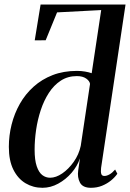

<svg xmlns="http://www.w3.org/2000/svg" viewBox="-20 -838 588 868"><path d="M172 11Q130 11 95.5 -9.5Q61 -30 40.5 -71Q20 -112 20 -174Q20 -225.5 32.5 -275.2Q45 -325 69.8 -368.8Q94.5 -412.5 131.8 -446Q169 -479.5 218 -498.5Q267 -517.5 328 -517.5Q347 -517.5 364.5 -514.5Q382 -511.5 394.5 -507L437.5 -792.5L238 -782L186.5 -656L137 -655.5L163.5 -817.5H547.5L437 -79Q435 -61.5 437.8 -52Q440.5 -42.5 452 -42.5Q462.5 -42.5 475 -49.5Q487.5 -56.5 500.5 -71.5L510.5 -52.5Q499.5 -36.5 481.8 -22Q464 -7.5 441.2 1.8Q418.5 11 391 11Q354 11 341.5 -12.5Q329 -36 333.5 -67.5L341.5 -122.5Q330 -87.5 303.8 -57Q277.5 -26.5 243.2 -7.8Q209 11 172 11ZM206.5 -34.5Q233 -34.5 261.5 -54Q290 -73.5 313.2 -106.2Q336.5 -139 345 -178.5L387 -458.5Q385.5 -471.5 369.8 -482.8Q354 -494 327.5 -494Q286.5 -494 255 -473.5Q223.5 -453 201 -418.2Q178.5 -383.5 164.2 -340.2Q150 -297 143.2 -250.8Q136.5 -204.5 136.5 -161.5Q136.5 -114.5 146 -86.5Q155.5 -58.5 171.2 -46.5Q187 -34.5 206.5 -34.5Z"/></svg>

Font: Merriweather 144pt Medium
Style: Italic
Weight: 500
Italic angle: -7.8°
Version: Version 2.101